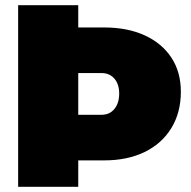

<svg xmlns="http://www.w3.org/2000/svg" viewBox="-20 -721 738 741"><path d="M382 -615Q472 -615 538.5 -584.5Q605 -554 641.5 -498.5Q678 -443 678 -367Q678 -287 641.5 -227Q605 -167 538.5 -134.5Q472 -102 382 -102H270V-278H372Q403 -278 421.5 -300.5Q440 -323 440 -360Q440 -396 421.5 -417.5Q403 -439 372 -439H270L238 -615ZM50 -701H282V0H50Z"/></svg>

Font: Alexandria Black
Style: Regular
Weight: 900
Designer: Mohamed Gaber
Foundry: Kief Type Foundry
Version: Version 5.100